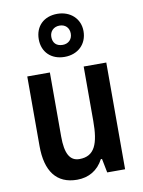

<svg xmlns="http://www.w3.org/2000/svg" viewBox="-92 -889 717 962"><g transform="rotate(-10 267.0 -408.0)"><path d="M267 -607C335 -607 382 -652 382 -718C382 -782 333 -826 267 -826C199 -826 154 -783 154 -716C154 -651 199 -607 267 -607ZM268 -668C235 -668 218 -687 218 -717C218 -746 239 -766 268 -766C298 -766 317 -746 317 -717C317 -687 296 -668 268 -668ZM467 -543H352V-266C352 -151 329 -90 251 -90C202 -90 180 -131 180 -217V-543H65V-189C65 -61 117 10 222 10C280 10 328 -17 356 -71H362L376 0H467Z"/></g></svg>

Font: Noto Sans Gurmukhi UI Condensed SemiBold
Style: Regular
Weight: 600
Width: 3
Designer: Jelle Bosma - Monotype Design Team
Foundry: Monotype Imaging Inc.
Version: Version 2.004